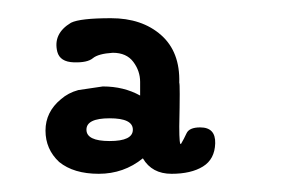

<svg xmlns="http://www.w3.org/2000/svg" viewBox="-20 -732 321 211"><path d="M200 -592Q217 -592 216.5 -574.5Q216 -557 203 -549Q190 -541 168.5 -541Q147 -541 137 -558Q116 -541 88.5 -541Q61 -541 45 -554Q30 -568 30 -588.5Q30 -609 47 -623Q55 -630 66 -633L93 -637Q116 -637 134 -627Q134 -630 134 -642Q134 -654 126.5 -664Q119 -674 104 -674Q88 -673 82 -668Q76 -663 61 -663.5Q46 -664 43 -675Q38 -695 58 -707Q68 -712 102 -712Q136 -712 157 -693.5Q178 -675 177 -641Q178 -640 177 -593Q177 -571 179 -574Q182 -579 185 -585.5Q188 -592 200 -592ZM126 -589.5Q126 -602 100.5 -602Q75 -602 75 -589.5Q75 -577 100.5 -577Q126 -577 126 -589.5Z"/></svg>

Font: Scratch Savers
Style: Book
Weight: 400
Designer: Pablo Impallari, Rodrigo Fuenzalida, Brenda Gallo
Foundry: Pablo Impallari, Rodrigo Fuenzalida, Brenda Gallo
Version: Version 4.0b1